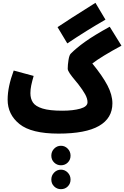

<svg xmlns="http://www.w3.org/2000/svg" viewBox="-20 -924 879 1358"><path d="M456 -617 387 -732Q456 -779 655 -904L726 -785Q593 -709 456 -617ZM633 -475Q705 -387 740 -320Q775 -253 775 -193Q775 -88 680.5 -33.5Q586 21 394 21Q202 21 118 -46.5Q34 -114 34 -219Q34 -310 77 -425L218 -387Q207 -349 201 -320.5Q195 -292 195 -265Q195 -226 213 -199Q231 -172 280.5 -156.5Q330 -141 420 -141Q497 -141 548 -155.5Q599 -170 599 -201Q599 -227 582 -257.5Q565 -288 534 -328L516 -350Q488 -383 473.5 -404.5Q459 -426 459 -438Q459 -465 464.5 -499.5Q470 -534 480 -544Q518 -583 581.5 -628.5Q645 -674 756 -735L839 -601Q695 -523 633 -475ZM343 177Q343 148 363 127.5Q383 107 411 107Q439 107 459 127.5Q479 148 479 177Q479 206 459.5 225.5Q440 245 411 245Q383 245 363 225.5Q343 206 343 177ZM343 346Q343 317 363 296.5Q383 276 411 276Q439 276 459 296.5Q479 317 479 346Q479 375 459.5 394.5Q440 414 411 414Q383 414 363 394.5Q343 375 343 346Z"/></svg>

Font: Noto Sans Arabic CondBlack
Style: Regular
Weight: 900
Width: 3
Designer: Nadine Chahine
Foundry: Monotype Imaging Inc.
Version: Version 1.001